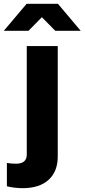

<svg xmlns="http://www.w3.org/2000/svg" viewBox="-90 -770 442 1004"><path d="M28 214Q7 214 -16.5 211Q-40 208 -54 204V82Q-33 86 -6 86Q50 86 50 38V-529H212V48Q212 127 164 170.5Q116 214 28 214ZM199 -609 129 -680 59 -609H-70L49 -750H213L332 -609Z"/></svg>

Font: Red Hat Display Black
Style: Regular
Weight: 900
Designer: Pentagram, MCKL
Foundry: Pentagram, MCKL
Version: Version 1.023; ttfautohint (v1.8.3)